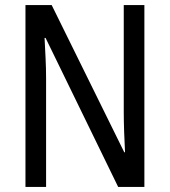

<svg xmlns="http://www.w3.org/2000/svg" viewBox="-20 -734 666 754"><path d="M547 0H444L159 -585H155Q157 -546 159 -505Q161 -464 161 -426V0H80V-714H183L468 -136H471Q469 -174 467.5 -216.5Q466 -259 466 -294V-714H547Z"/></svg>

Font: Noto Sans Thai Looped Condensed
Style: Regular
Weight: 400
Width: 3
Designer: Sasikarn Vongin, Ben Mitchell
Foundry: The Fontpad Ltd
Version: Version 1.001; ttfautohint (v1.8.4.7-5d5b)